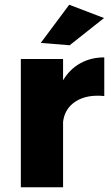

<svg xmlns="http://www.w3.org/2000/svg" viewBox="-20 -790 470 810"><path d="M418.9 -713.9 273.9 -599.1 151.9 -608.9 272 -770ZM246.1 -451.2Q273.9 -498 318.6 -522.9Q363.3 -547.9 419.9 -547.9V-384.8Q346.2 -392.1 299.6 -362.3Q252.9 -332.5 246.1 -275.9V0H67.9V-541H246.1Z"/></svg>

Font: Montserrat-Arabic
Style: Bold
Weight: 700
Designer: Mohamed Gaber
Foundry: Kief Type Foundry
Version: Version 5.008;PS 005.008;hotconv 1.0.88;makeotf.lib2.5.64775